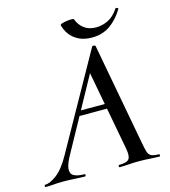

<svg xmlns="http://www.w3.org/2000/svg" viewBox="-155 -891 874 985"><g transform="rotate(-15 282.5 -398.5)"><path d="M-34 0Q-38 0 -38 -6Q-38 -12 -34 -12Q-8 -12 28.5 -39.5Q65 -67 101 -132L382 -634Q384 -638 391.5 -637Q399 -636 400 -633L502 -84Q507 -57 512 -41Q517 -25 530 -18.5Q543 -12 570 -12Q574 -12 574 -6Q574 0 570 0Q545 0 519 -2Q493 -4 462 -4Q432 -4 408 -2Q384 0 359 0Q355 0 355 -6Q355 -12 359 -12Q400 -12 411.5 -27Q423 -42 415 -84L333 -523L379 -583L130 -130Q105 -86 102.5 -60Q100 -34 118.5 -23Q137 -12 175 -12Q179 -12 179 -6Q179 0 174 0Q152 0 120 -2Q88 -4 58 -4Q29 -4 10.5 -2Q-8 0 -34 0ZM209 -307 224 -333H411L413 -307ZM395 -679Q354 -679 325 -693.5Q296 -708 279 -731Q262 -754 255 -781Q254 -786 265 -789.5Q276 -793 290 -795Q304 -797 315.5 -797Q327 -797 328 -794Q340 -762 365 -743Q390 -724 429 -724Q460 -724 491.5 -739Q523 -754 548 -792Q551 -796 557.5 -792.5Q564 -789 562 -786Q532 -736 491 -707.5Q450 -679 395 -679Z"/></g></svg>

Font: Cormorant SemiBold
Style: Italic
Weight: 600
Italic angle: -10°
Designer: Christian Thalmann (Catharsis Fonts)
Foundry: Catharsis Fonts
Version: Version 4.000